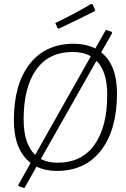

<svg xmlns="http://www.w3.org/2000/svg" viewBox="-20 -869 646 983"><path d="M447 -849 454 -847 467 -819 465 -812Q402 -780 281 -722L274 -726L263 -751Q367 -801 447 -849ZM358 -645Q418 -645 468 -621L522 -716L552 -706L554 -699L498 -601Q579 -537 579 -391Q579 -206 498 -100Q417 6 271 6Q211 6 167 -16L105 94L75 84L73 79L137 -35Q51 -101 51 -254Q51 -437 131.5 -541Q212 -645 358 -645ZM353 -603Q230 -603 165.5 -512.5Q101 -422 101 -258Q101 -132 160 -76L445 -581Q406 -603 353 -603ZM529 -384Q529 -503 474 -558L189 -55Q224 -36 275 -36Q398 -36 463.5 -127.5Q529 -219 529 -384Z"/></svg>

Font: Alegreya Sans SC Light
Style: Italic
Weight: 300
Italic angle: -7°
Designer: Juan Pablo del Peral
Foundry: Huerta Tipografica
Version: Version 2.007